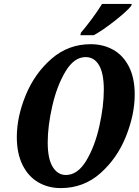

<svg xmlns="http://www.w3.org/2000/svg" viewBox="-20 -951 709 982"><path d="M66 -250Q66 -353 111.5 -464Q157 -575 243 -650Q329 -725 444 -725Q507 -725 558 -697Q609 -669 639 -611Q669 -553 669 -467Q669 -366 624.5 -254Q580 -142 494 -65.5Q408 11 291 11Q226 11 175 -19Q124 -49 95 -108Q66 -167 66 -250ZM511 -492Q511 -576 486.5 -617.5Q462 -659 418 -659Q359 -659 315 -585.5Q271 -512 247.5 -409Q224 -306 224 -223Q224 -139 249.5 -97.5Q275 -56 317 -56Q377 -56 421 -129Q465 -202 488 -305Q511 -408 511 -492ZM394 -784Q420 -814 451 -856Q482 -898 502 -931H654L651 -921Q631 -895 569 -846Q507 -797 460 -771H391Z"/></svg>

Font: Noto Serif CondExtraBold
Style: Italic
Weight: 800
Width: 3
Italic angle: -12°
Designer: Monotype Design Team
Foundry: Monotype Imaging Inc.
Version: Version 1.001